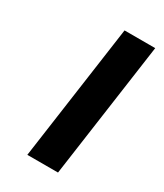

<svg xmlns="http://www.w3.org/2000/svg" viewBox="-135 -557 524 614"><g transform="rotate(30 126.5 -250.0)"><path d="M183.1 0H69.8L140.1 -500H253.4Z"/></g></svg>

Font: Fivo Sans Med
Style: Regular
Weight: 450
Designer: Alexander Slobzheninov
Foundry: Alexander Slobzheninov
Version: 1.0